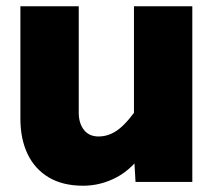

<svg xmlns="http://www.w3.org/2000/svg" viewBox="-20 -580 690 612"><path d="M231 -560V-221Q231 -187 247.5 -166Q264 -145 294 -145Q329 -145 359 -168.5Q389 -192 426 -247L444 -104Q403 -42 352 -15Q301 12 245 12Q180 12 135.5 -14.5Q91 -41 68 -89Q45 -137 45 -202V-560ZM593 -560V0H412L407 -86V-560Z"/></svg>

Font: Azeret Mono Thin ExtraBold
Style: Regular
Weight: 800
Version: Version 1.002